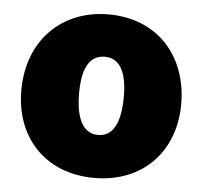

<svg xmlns="http://www.w3.org/2000/svg" viewBox="-44 -573 663 628"><g transform="rotate(5 287.5 -258.5)"><path d="M287 10C448 10 550 -101 550 -255C550 -412 450 -527 288 -527C134 -527 25 -418 25 -255C25 -100 127 10 287 10ZM288 -131C225 -131 214 -207 214 -262C214 -318 225 -388 288 -388C350 -388 361 -318 361 -262C361 -207 350 -131 288 -131Z"/></g></svg>

Font: United Sans Black
Style: Regular
Weight: 900
Designer: Pablo Impallari, Rodrigo Fuenzalida (Modified by Dan O. Williams)
Version: Version 1.000;PS 001.000;hotconv 1.0.88;makeotf.lib2.5.64775